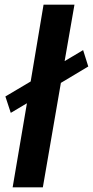

<svg xmlns="http://www.w3.org/2000/svg" viewBox="-20 -800 397 820"><path d="M166 -780 111 -452 3 -388 26 -318 95 -359 34 0H163L240 -446L357 -516L335 -586L256 -539L298 -780Z"/></svg>

Font: Jost* 600 Semi Italic
Style: Italic
Weight: 600
Italic angle: -10°
Version: Version 3.200; ttfautohint (v0.97) -l 8 -r 50 -G 200 -x 14 -